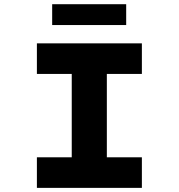

<svg xmlns="http://www.w3.org/2000/svg" viewBox="-20 -910 866 930"><path d="M158.7 0V-148.1H327.5V-551.9H158.7V-700H667.2V-551.9H497.5V-148.1H667.2V0ZM232.7 -788.7V-889.6H591.2V-788.7Z"/></svg>

Font: Lexend Peta
Style: Regular
Weight: 400
Designer: Bonnie Shaver-Troup, Thomas Jockin
Foundry: Lexend
Version: Version 1.007